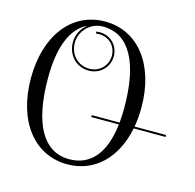

<svg xmlns="http://www.w3.org/2000/svg" viewBox="-107 -837 971 955"><g transform="rotate(15 379.0 -359.5)"><path d="M315.9 -700C449.9 -700 522 -572.6 522 -336C522 -309 520.8 -283.7 518.4 -260H375V-250H517.4C499.8 -99.3 433 -19 323 -19C189.1 -19 117 -146.4 117 -383C117 -543.5 159.2 -646.2 239 -683.9C209.2 -660.9 190.4 -625 190.4 -585.8C190.4 -519.3 239.4 -469.6 302.5 -469.6C361.1 -469.6 405.2 -514.8 405.2 -570.2C405.2 -628 361 -668.6 307.2 -668.6C299.2 -668.6 293.5 -667.7 289.1 -666.9L290.9 -657.1C294.9 -657.8 300 -658.6 307.2 -658.6C355.8 -658.6 395.2 -622.5 395.2 -570.2C395.2 -520.4 355.7 -479.6 302.5 -479.6C245.1 -479.6 200.4 -524.5 200.4 -585.8C200.4 -647.3 251 -700 315.9 -700ZM320 -727C149 -727 35 -580.2 35 -360C35 -139.2 149 8 320 8C460.2 8 562 -91.7 593.6 -250H758V-260H595.5C601.1 -291.3 604 -324.7 604 -360C604 -580.2 490.4 -727 320 -727Z"/></g></svg>

Font: FoglihtenNo04
Style: Regular
Weight: 500
Designer: gluk (gluksza@wp.pl)
Foundry: gluk (gluksza@wp.pl)
Version: Version 0.70